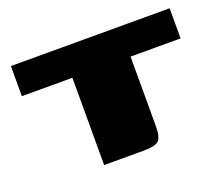

<svg xmlns="http://www.w3.org/2000/svg" viewBox="-85 -583 821 707"><g transform="rotate(-20 326.0 -230.0)"><path d="M15 -460H637V-342H441V-70Q441 -27 427.5 -13.5Q414 0 367 0H213V-342H15Z"/></g></svg>

Font: Genos Black
Style: Regular
Weight: 900
Designer: Robert E. Leuschke
Foundry: Robert E. Leuschke
Version: Version 1.010